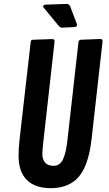

<svg xmlns="http://www.w3.org/2000/svg" viewBox="-20 -962 559 989"><path d="M261.2 -749 205.1 -248.5Q198.2 -190.9 198.2 -166.5Q198.2 -142.1 211.9 -125Q225.6 -107.9 256.3 -107.9Q287.1 -107.9 303.2 -138.7Q319.3 -169.4 327.1 -237.3L384.3 -746.1Q385.7 -756.8 397.5 -757.3L496.1 -761.2Q508.3 -760.7 508.3 -749.5L452.1 -248.5Q435.1 -94.7 373 -38.1Q322.8 7.3 241.9 7.3Q161.1 7.3 118.4 -34.9Q75.7 -77.1 75.7 -159.7Q75.7 -199.2 80.6 -242.2L138.2 -746.1Q139.2 -752.4 141.4 -754.6Q143.6 -756.8 150.4 -757.3L249 -760.7Q261.2 -760.3 261.2 -749ZM326.2 -941.9Q335.9 -940.9 341.3 -929.7L377 -835.9Q377 -823.2 364.3 -822.8L297.9 -819.3Q290.5 -819.8 281.7 -829.6L202.1 -926.3Q202.1 -937.5 213.4 -938Z"/></svg>

Font: Contrail One
Style: Regular
Weight: 400
Designer: Riccardo De Franceschi
Foundry: Sorkin Type Co.
Version: Version 1.003